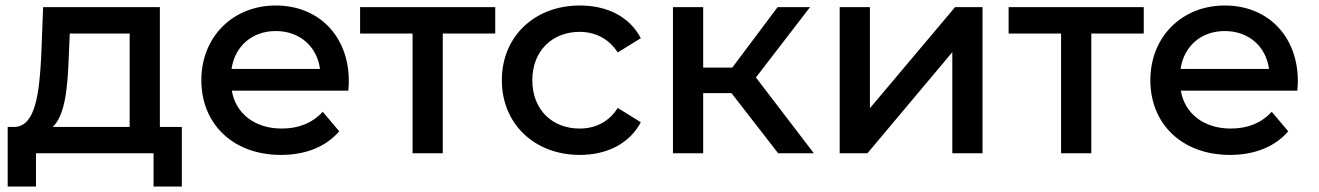

<svg xmlns="http://www.w3.org/2000/svg" viewBox="-20 -558 4801 699"><path d="M172 -96C217 -138 226 -239 230 -343L234 -436H452V-96ZM111 0H539V121H642V-96H562V-532H137L130 -351C123 -222 110 -100 35 -96H8V121H111Z M823 -307C835 -390 898 -445 984 -445C1071 -445 1134 -389 1145 -307ZM1003 6C1093 6 1167 -24 1215 -80L1155 -151C1117 -110 1067 -90 1006 -90C907 -90 838 -145 824 -228H1248C1249 -239 1250 -253 1250 -262C1250 -427 1140 -538 984 -538C828 -538 713 -424 713 -266C713 -107 828 6 1003 6Z M1592 -436H1783V-532H1291V-436H1482V0H1592Z M2091 6C2191 6 2272 -36 2313 -113L2229 -165C2196 -113 2146 -90 2090 -90C1992 -90 1918 -157 1918 -266C1918 -374 1992 -442 2090 -442C2146 -442 2196 -418 2229 -367L2313 -419C2272 -497 2191 -538 2091 -538C1926 -538 1807 -425 1807 -266C1807 -107 1926 6 2091 6Z M2811 -532 2646 -312H2540V-532H2430V0H2540V-219H2643L2813 0H2943L2732 -276L2929 -532Z M3138 0 3447 -368V0H3557V-532H3457L3147 -164V-532H3037V0Z M3953 -436H4144V-532H3652V-436H3843V0H3953Z M4278 -307C4290 -390 4353 -445 4439 -445C4526 -445 4589 -389 4600 -307ZM4458 6C4548 6 4622 -24 4670 -80L4610 -151C4572 -110 4522 -90 4461 -90C4362 -90 4293 -145 4279 -228H4703C4704 -239 4705 -253 4705 -262C4705 -427 4595 -538 4439 -538C4283 -538 4168 -424 4168 -266C4168 -107 4283 6 4458 6Z"/></svg>

Font: Montserrat-Alt1 SemBd
Style: Regular
Weight: 600
Designer: Differentunic
Foundry: Differentunic
Version: Version 7.222